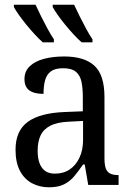

<svg xmlns="http://www.w3.org/2000/svg" viewBox="-20 -786 563 816"><path d="M188 10Q148 10 115.5 -7.5Q83 -25 64.5 -60.5Q46 -96 46 -150Q46 -230 98 -268Q150 -306 256 -310L332 -313V-373Q332 -410 326.5 -437.5Q321 -465 303 -480.5Q285 -496 248 -496Q214 -496 196 -482.5Q178 -469 171.5 -444.5Q165 -420 165 -387Q125 -387 104.5 -402Q84 -417 84 -450Q84 -483 106.5 -504.5Q129 -526 167 -536Q205 -546 253 -546Q338 -546 381 -507Q424 -468 424 -373V-114Q424 -86 429.5 -70.5Q435 -55 448 -48.5Q461 -42 481 -42H484V0H355L340 -87H333Q314 -59 295.5 -37Q277 -15 252 -2.5Q227 10 188 10ZM213 -48Q250 -48 276.5 -66Q303 -84 318 -116.5Q333 -149 333 -191V-272L275 -269Q224 -267 194.5 -252Q165 -237 152.5 -210.5Q140 -184 140 -145Q140 -114 148 -92.5Q156 -71 172 -59.5Q188 -48 213 -48ZM327 -606Q311 -620 293 -639.5Q275 -659 257 -681Q239 -703 225 -723Q211 -743 204 -756V-766H295Q305 -744 318.5 -717Q332 -690 346 -664Q360 -638 373 -619V-606ZM162 -606Q146 -620 128 -639.5Q110 -659 92 -681Q74 -703 60 -723Q46 -743 39 -756V-766H131Q141 -744 154.5 -717Q168 -690 182 -664Q196 -638 209 -619V-606Z"/></svg>

Font: Noto Serif SemiCondensed
Style: Regular
Weight: 400
Width: 4
Designer: Monotype Design Team
Foundry: Monotype Imaging Inc.
Version: Version 2.013